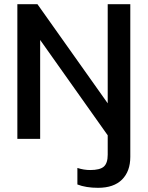

<svg xmlns="http://www.w3.org/2000/svg" viewBox="-20 -664 707 918"><path d="M350 218V139Q381 149 411 149Q458 149 476.5 132.5Q495 116 495 76V-17L172 -473V0H63V-644H159L495 -170V-644H603V86Q603 155 563.5 194.5Q524 234 449 234Q391 234 350 218Z"/></svg>

Font: Kanit
Style: Regular
Weight: 400
Designer: Katatrad Team
Foundry: Cadson Demak
Version: Version 1.001